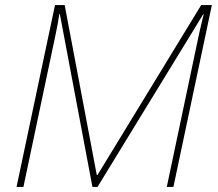

<svg xmlns="http://www.w3.org/2000/svg" viewBox="-20 -734 857 754"><path d="M45 0 196 -714H234L360 -47H363L770 -714H812L661 0H635L762 -602Q765 -617 769.5 -635Q774 -653 780 -678H778L363 0H343L215 -679H213Q209 -654 206 -637Q203 -620 198 -597L72 0Z"/></svg>

Font: Noto Sans Thin
Style: Italic
Weight: 100
Italic angle: -12°
Designer: Monotype Design Team
Foundry: Monotype Imaging Inc.
Version: Version 2.013; ttfautohint (v1.8.4.7-5d5b)